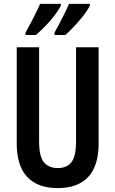

<svg xmlns="http://www.w3.org/2000/svg" viewBox="-20 -957 593 987"><path d="M487 -219Q487 -105 433.5 -47.5Q380 10 276 10Q174 10 120 -47.5Q66 -105 66 -219V-714H181V-231Q181 -152 206 -122.5Q231 -93 277 -93Q324 -93 347.5 -123.5Q371 -154 371 -232V-714H487ZM442 -928Q432 -907 410 -878.5Q388 -850 362.5 -823Q337 -796 316 -777H260V-789Q283 -830 304.5 -873Q326 -916 335 -937H442ZM293 -928Q282 -906 261.5 -879Q241 -852 215 -825Q189 -798 164 -777H111V-789Q135 -832 156 -873.5Q177 -915 186 -937H293Z"/></svg>

Font: Noto Sans Tamil ExtraCondensed SemiBold
Style: Regular
Weight: 600
Width: 2
Designer: Jelle Bosma - Monotype Design Team
Foundry: Monotype Imaging Inc.
Version: Version 2.004; ttfautohint (v1.8.4.7-5d5b)